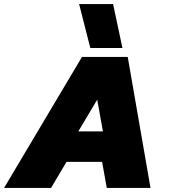

<svg xmlns="http://www.w3.org/2000/svg" viewBox="-57 -924 837 944"><path d="M387 -688 332 -904H499L545 -688ZM-37 0 346 -644H571L683 0H468L445 -128H270L194 0ZM328 -278H449L421 -434Z"/></svg>

Font: Kanit ExtraBold
Style: Italic
Weight: 800
Italic angle: -12°
Designer: Katatrad Team
Foundry: CadsonDemak
Version: Version 2.000; ttfautohint (v1.8.3)